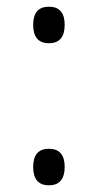

<svg xmlns="http://www.w3.org/2000/svg" viewBox="-20 -547 293 573"><path d="M79 -473Q79 -527 126 -527Q173 -527 173 -473Q173 -418 126 -418Q79 -418 79 -473ZM79 -49Q79 -103 126 -103Q173 -103 173 -49Q173 6 126 6Q79 6 79 -49Z"/></svg>

Font: Noto Serif Hebrew Light
Style: Regular
Weight: 300
Designer: Monotype Design Team
Foundry: Monotype Imaging Inc.
Version: Version 1.000